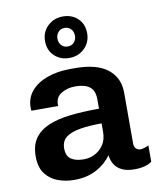

<svg xmlns="http://www.w3.org/2000/svg" viewBox="-87 -847 782 927"><g transform="rotate(-10 304.0 -383.5)"><path d="M202 10Q161 10 123.5 -3.5Q86 -17 62 -48.5Q38 -80 38 -134Q38 -189 62.5 -223Q87 -257 131.5 -275.5Q176 -294 238.5 -301Q301 -308 379 -308V-353Q379 -397 355 -415.5Q331 -434 285 -434Q246 -434 216.5 -416.5Q187 -399 187 -363V-355H56Q55 -358 55 -363.5Q55 -369 55 -373Q55 -417 83 -450.5Q111 -484 161 -502.5Q211 -521 277 -521H298Q406 -521 459 -478.5Q512 -436 512 -364V-115Q512 -96 521.5 -88Q531 -80 542 -80Q551 -80 562 -83.5Q573 -87 583 -92V-12Q570 -2 548.5 4Q527 10 497 10Q461 10 437 -1.5Q413 -13 400.5 -33Q388 -53 385 -79Q357 -39 311 -14.5Q265 10 202 10ZM266 -80Q294 -80 319.5 -93Q345 -106 362 -131.5Q379 -157 379 -195V-236Q315 -236 270.5 -228Q226 -220 203 -201.5Q180 -183 180 -148Q180 -111 202.5 -95.5Q225 -80 266 -80ZM281 -574Q237 -574 208 -602Q179 -630 179 -674Q179 -719 209.5 -748Q240 -777 284 -777Q328 -777 357 -749.5Q386 -722 386 -677Q386 -633 356 -603.5Q326 -574 281 -574ZM283 -630Q303 -630 314.5 -643.5Q326 -657 326 -675Q326 -695 314 -708Q302 -721 283 -721Q263 -721 251.5 -707.5Q240 -694 240 -676Q240 -656 252 -643Q264 -630 283 -630Z"/></g></svg>

Font: Chivo SemiBold
Style: Regular
Weight: 600
Designer: Hector Gatti
Foundry: Omnibus-Type
Version: Version 2.002